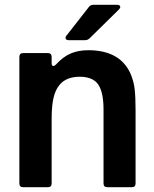

<svg xmlns="http://www.w3.org/2000/svg" viewBox="-20 -783 645 803"><path d="M77 0Q61 0 61 -16V-545Q61 -561 77 -561H180Q196 -561 196 -545V-519Q196 -507 203 -507Q208 -507 214 -513Q244 -546 276 -559.5Q308 -573 349 -573Q479 -573 524 -479Q539 -446 543 -412Q547 -378 547 -323V-16Q547 0 531 0H429Q413 0 413 -16V-325Q413 -406 385 -437Q361 -462 314 -462Q257 -462 229 -428Q212 -408 204 -374.5Q196 -341 196 -286V-16Q196 0 180 0ZM268 -615Q254 -615 254 -625Q254 -630 258 -634L351 -753Q358 -763 371 -763H469Q476 -763 479.5 -760.5Q483 -758 483 -754Q483 -749 477 -743L355 -623Q347 -615 336 -615Z"/></svg>

Font: Open Sauce Two
Style: Bold
Weight: 700
Designer: Alfredo Marco Pradil
Foundry: Creative Sauce Fz LLC
Version: Version 1.477